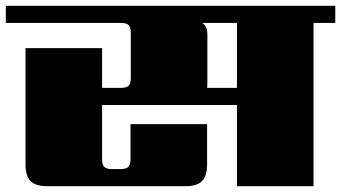

<svg xmlns="http://www.w3.org/2000/svg" viewBox="-40 -642 1176 662"><path d="M777 -339V-563H656Q675 -554 675 -522V-355Q675 -344 674 -339ZM1116 -622V-563H1041V0H777V-280H312V-92Q312 -74 319.5 -66.5Q327 -59 346 -59H376Q395 -59 402.5 -66.5Q410 -74 410 -92V-214H674V-75Q674 -35 656.5 -17.5Q639 0 599 0H123Q83 0 65.5 -17.5Q48 -35 48 -75V-476H312V-339H377Q396 -339 403.5 -346.5Q411 -354 411 -372V-529Q411 -548 403.5 -555.5Q396 -563 377 -563H-20V-622Z"/></svg>

Font: Sarpanch Black
Style: Regular
Weight: 900
Designer: Manushi Parikh (Devanagari and Latin), Jyotish Sonowal (Devanagari)
Foundry: Indian Type Foundry
Version: Version 2.004;PS 1.0;hotconv 1.0.78;makeotf.lib2.5.61930; tt